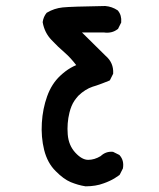

<svg xmlns="http://www.w3.org/2000/svg" viewBox="-20 -494 540 652"><path d="M270.5 138.7Q257.3 136.7 244.9 133.1Q232.4 129.4 220.2 124.5Q195.8 114.3 168.9 86.9Q141.1 59.6 129.9 15.1Q119.1 -28.8 122.1 -76.9Q125 -125 140.1 -167Q155.3 -209.5 184.6 -236.8Q192.9 -244.6 201.9 -251.5Q210.9 -258.3 220.2 -263.7Q229.5 -269 238.8 -272.9Q219.7 -297.9 200.2 -314.9Q194.8 -319.8 189 -325Q183.1 -330.1 177.5 -335.4Q171.9 -340.8 166.3 -346.7Q160.6 -352.5 154.8 -358.4Q131.3 -382.8 125 -418V-418.9V-419.4Q127.4 -437 138.2 -450.2L138.7 -450.7L139.6 -451.2Q164.1 -465.8 192.9 -468.8Q220.2 -471.7 336.9 -473.6H337.4Q360.4 -471.7 379.4 -459L379.9 -458.5L380.4 -458Q393.6 -442.4 391.6 -418.5V-417.5L391.1 -416.5L381.3 -397L380.9 -395.5L379.4 -395Q360.4 -379.9 332.5 -383.8H258.3L338.9 -304.2Q366.2 -280.8 364.3 -244.6V-243.7L363.8 -242.7L354 -223.1L353 -221.2L351.1 -220.2Q345.2 -217.8 339.6 -215.6Q334 -213.4 328.4 -211.2Q322.8 -209 317.1 -207Q311.5 -205.1 305.9 -203.1Q300.3 -201.2 294.9 -199.7Q281.7 -195.3 269.8 -187.7Q257.8 -180.2 246.1 -168.9Q242.7 -165 239.3 -160.9Q235.8 -156.7 232.9 -152.3Q230 -147.9 227.5 -143.3Q225.1 -138.7 222.9 -133.5Q220.7 -128.4 219 -122.8Q217.3 -117.2 215.8 -111.3Q207 -75.7 210 -37.6Q212.9 -0.5 235.8 24.4Q258.3 48.8 279.3 48.8Q300.8 48.8 321.8 36.1Q339.4 19.5 362.8 21.5H363.8L364.7 22L384.3 31.7L385.3 32.2L386.2 33.2Q401.9 50.8 397.5 77.1V78.1L397 78.6L387.2 98.1L386.2 99.6L385.3 100.6Q377.4 106.4 368.9 111.6Q360.4 116.7 351.3 120.8Q342.3 125 332.5 128.4Q318.4 133.8 303 136.2Q287.6 138.7 271.5 138.7H271Z"/></svg>

Font: NaikaiFont
Style: SemiBold
Weight: 600
Version: Version 1.89